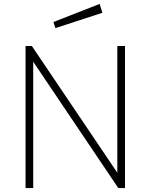

<svg xmlns="http://www.w3.org/2000/svg" viewBox="-20 -957 761 977"><path d="M487 -937 252 -845 262 -814 501 -892ZM577 -723V-78L142 -723H110V0H149V-643L582 0H616V-723Z"/></svg>

Font: United Sans Thin
Style: Regular
Weight: 100
Designer: Pablo Impallari, Rodrigo Fuenzalida (Modified by Dan O. Williams)
Version: Version 1.000;PS 001.000;hotconv 1.0.88;makeotf.lib2.5.64775